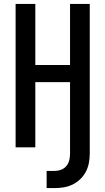

<svg xmlns="http://www.w3.org/2000/svg" viewBox="-20 -755 540 984"><path d="M219 209V121H260Q277 121 293 115Q309 109 320 96Q331 83 335 66Q339 49 339 32V-334H161V0H60V-735H161V-422H339V-735H440V32Q440 56 435.5 80Q431 104 420 125Q409 146 391.5 163Q374 180 352.5 190.5Q331 201 307.5 205Q284 209 260 209Z"/></svg>

Font: Iosevka Curly Semibold
Style: Regular
Weight: 600
Monospace: yes
Designer: Belleve Invis
Foundry: Belleve Invis
Version: Version 22.1.2; ttfautohint (v1.8.4)